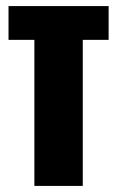

<svg xmlns="http://www.w3.org/2000/svg" viewBox="-20 -611 385 631"><path d="M93 0V-480H8V-591H337V-480H252V0Z"/></svg>

Font: Alumni Sans Thin Black
Style: Regular
Weight: 900
Version: Version 1.018